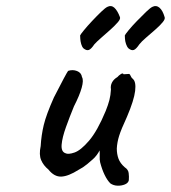

<svg xmlns="http://www.w3.org/2000/svg" viewBox="-20 -597 555 623"><path d="M338 -2Q328 -12 319.5 -29.5Q311 -47 305 -70Q303 -78 303.5 -90.5Q304 -103 303 -109Q300 -102 293.5 -93.5Q287 -85 281 -80Q277 -76 263 -64.5Q249 -53 235 -46Q202 -25 179 -24Q156 -23 137 -47Q121 -60 113.5 -77.5Q106 -95 112 -123Q114 -158 122 -191.5Q130 -225 155 -281Q176 -322 187 -342.5Q198 -363 201 -367Q216 -372 230 -366.5Q244 -361 246 -347Q252 -337 245 -312Q238 -287 220 -252Q206 -218 194 -184.5Q182 -151 180 -128Q178 -105 192 -100Q201 -95 221.5 -102Q242 -109 269 -140.5Q296 -172 323 -237Q331 -257 335 -272.5Q339 -288 340 -307Q338 -319 343.5 -329.5Q349 -340 361 -347Q365 -352 372 -356.5Q379 -361 381 -356L397 -357Q401 -358 403.5 -351.5Q406 -345 411 -341Q422 -332 418.5 -302Q415 -272 392 -218Q373 -177 366.5 -156Q360 -135 359 -115Q359 -97 364.5 -82Q370 -67 385 -54Q396 -47 397.5 -35.5Q399 -24 398 -12Q396 -3 385 1.5Q374 6 361 5.5Q348 5 338 -2ZM251 -440Q246 -445 243.5 -454Q241 -463 240.5 -471Q240 -479 240 -482Q241 -485 252 -498.5Q263 -512 278.5 -528.5Q294 -545 308 -558.5Q322 -572 329 -575Q341 -581 351 -572Q361 -563 369 -542Q372 -536 362.5 -525Q353 -514 338 -500.5Q323 -487 308.5 -474.5Q294 -462 286 -453Q276 -438 268.5 -435Q261 -432 251 -440ZM397 -440Q392 -445 389 -454Q386 -463 385.5 -471Q385 -479 385 -482Q386 -485 397 -498.5Q408 -512 424 -528.5Q440 -545 454 -558.5Q468 -572 475 -575Q487 -581 497.5 -572Q508 -563 514 -542Q517 -536 508 -525Q499 -514 483.5 -500.5Q468 -487 453.5 -474.5Q439 -462 432 -453Q422 -438 414.5 -435Q407 -432 397 -440Z"/></svg>

Font: Caveat Medium
Style: Regular
Weight: 500
Designer: Pablo Impallari
Foundry: Pablo Impallari
Version: Version 2.000